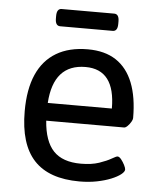

<svg xmlns="http://www.w3.org/2000/svg" viewBox="-51 -726 640 776"><g transform="rotate(5 269.5 -338.0)"><path d="M300 6Q176 6 115.5 -59Q55 -124 55 -258Q55 -347 81.5 -407Q108 -467 160 -498Q212 -529 288 -529Q357 -529 402.5 -499Q448 -469 471 -411Q494 -353 494 -268Q494 -262 488.5 -252.5Q483 -243 475 -235Q467 -227 461 -227H145Q151 -144 188 -105Q225 -66 299 -66Q343 -66 373.5 -76.5Q404 -87 422 -97.5Q440 -108 445 -108Q452 -108 460 -98Q468 -88 474 -76Q480 -64 480 -58Q480 -49 466 -38Q452 -27 427.5 -17Q403 -7 370.5 -0.5Q338 6 300 6ZM145 -299H405Q405 -378 375 -417.5Q345 -457 285 -457Q220 -457 185 -417.5Q150 -378 145 -299ZM168 -612Q148 -612 148 -642V-652Q148 -682 168 -682H381Q401 -682 401 -652V-642Q401 -612 381 -612Z"/></g></svg>

Font: Asap
Style: Regular
Weight: 400
Designer: Pablo Cosgaya
Foundry: Omnibus-Type
Version: Version 3.001